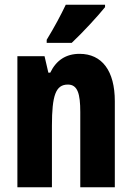

<svg xmlns="http://www.w3.org/2000/svg" viewBox="-20 -786 554 806"><path d="M421 -756V-766H256C235 -722 209 -673 176 -619V-606H281C329 -651 393 -721 421 -756ZM314 -560C257 -560 216 -533 191 -481H183L167 -550H53V0H198V-258C198 -386 214 -431 265 -431C306 -431 317 -392 317 -316V0H462V-361C462 -489 408 -560 314 -560Z"/></svg>

Font: Noto Sans Lao UI ExtCond ExtBd
Style: Regular
Weight: 800
Width: 2
Designer: Monotype Design Team
Foundry: Monotype Imaging Inc.
Version: Version 2.000